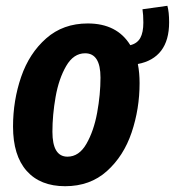

<svg xmlns="http://www.w3.org/2000/svg" viewBox="-20 -627 604 663"><path d="M456 -406Q462 -376 462 -340Q462 -251 434.5 -169.5Q407 -88 349 -36Q291 16 205 16Q119 16 72 -37Q25 -90 25 -190Q25 -280 53 -361.5Q81 -443 139.5 -494.5Q198 -546 283 -546Q384 -546 430 -471Q454 -477 464.5 -496Q475 -515 475 -549Q475 -576 472 -595L558 -607Q564 -586 564 -550Q564 -488 536.5 -452Q509 -416 456 -406ZM327 -359Q327 -443 274 -443Q234 -443 208.5 -399Q183 -355 172 -292.5Q161 -230 161 -172Q161 -86 213 -86Q253 -86 278.5 -130.5Q304 -175 315.5 -238Q327 -301 327 -359Z"/></svg>

Font: Fira Sans Compressed SemiBold
Style: Italic
Weight: 600
Width: 1
Italic angle: -8°
Designer: bBox Type GmbH & Carrois Corporate GbR & Edenspiekermann AG
Foundry: bBox Type GmbH & Carrois Corporate GbR & Edenspiekermann AG
Version: Version 4.301